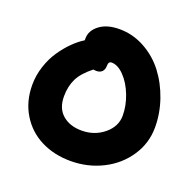

<svg xmlns="http://www.w3.org/2000/svg" viewBox="-126 -862 999 984"><g transform="rotate(20 373.0 -370.5)"><path d="M356.9 -9.8Q267.6 -9.8 196 -45.7Q124.5 -81.5 82.3 -150.6Q40 -219.7 40 -310.1Q40 -361.8 56.4 -411.9Q72.8 -461.9 99.1 -500.5Q125.5 -539.1 155 -568.4Q184.6 -597.7 214.8 -616.2V-626Q214.8 -669.4 255.1 -700.2Q295.4 -731 363.8 -731Q436.5 -731 501.2 -695.6Q565.9 -660.2 610.4 -602.3Q654.8 -544.4 680.4 -470.5Q706.1 -396.5 706.1 -319.8Q706.1 -233.4 658.4 -161.9Q610.8 -90.3 530.8 -50Q450.7 -9.8 356.9 -9.8ZM212.9 -310.1Q212.9 -244.6 252.9 -210.2Q293 -175.8 356.9 -175.8Q427.2 -175.8 478.5 -218Q529.8 -260.3 529.8 -319.8Q529.8 -374 508.3 -429.4Q486.8 -484.9 452.4 -520.5Q418 -556.2 383.8 -556.2Q366.2 -556.2 366.2 -532.2Q366.2 -511.7 355 -500.2Q343.8 -488.8 324.2 -488.8Q315.9 -488.8 307.1 -490.2Q253.4 -447.8 233.2 -406.2Q212.9 -364.7 212.9 -310.1Z"/></g></svg>

Font: Shantell Sans Bouncy
Style: Regular
Weight: 800
Designer: Stephen Nixon, Anya Danilova, Shantell Martin
Foundry: Arrow Type
Version: Version 1.006;[9816181b4]